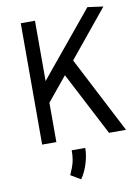

<svg xmlns="http://www.w3.org/2000/svg" viewBox="-102 -791 784 1091"><g transform="rotate(-10 290.0 -246.0)"><path d="M575.7 0H477.5L287.6 -365.7L173.8 -227.1V0H91.8V-700.2H173.8V-352.1Q207 -393.1 224.1 -413.6L480.5 -724.6L570.8 -712.4L348.1 -440.4ZM251.5 61H329.6Q329.6 104 314.9 151.1Q300.3 198.2 275.9 232.9L218.8 198.7Q237.8 157.2 244.6 128.9Q251.5 100.6 251.5 61Z"/></g></svg>

Font: Selawik
Style: Regular
Weight: 400
Designer: Aaron Bell
Foundry: Microsoft Corporation
Version: Version 1.01